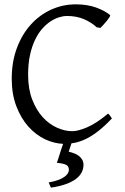

<svg xmlns="http://www.w3.org/2000/svg" viewBox="-20 -650 576 887"><path d="M365.7 111.8Q365.7 129.9 357.2 146.5Q348.6 163.1 330.6 176.8Q312.5 190.4 283.9 200.7Q255.4 210.9 215.3 216.8L204.6 192.9Q230 188.5 247.8 181.9Q265.6 175.3 276.9 167.5Q288.1 159.7 293.2 151.1Q298.3 142.6 298.3 134.8Q298.3 118.2 285.6 111.6Q272.9 105 242.7 102.1Q245.1 95.2 250.5 79.1Q254.9 65.4 262.7 40.5Q266.6 29.3 271.5 14.6Q230 12.7 189.5 -5.9Q146 -26.4 111.3 -64.9Q76.7 -103.5 55.4 -159.4Q34.2 -215.3 34.2 -286.1Q34.2 -364.3 57.9 -427.7Q81.5 -491.2 122.1 -536.1Q162.6 -581.1 216.3 -605.5Q270 -629.9 330.1 -629.9Q382.8 -629.9 422.6 -615.7Q462.4 -601.6 487.8 -581.1Q490.7 -578.6 486.3 -571.3Q481.9 -564 474.4 -554.7Q466.8 -545.4 458.3 -536.1Q449.7 -526.9 443.8 -521L426.8 -523.9Q401.9 -546.9 367.7 -561.5Q333.5 -576.2 289.1 -576.2Q272.5 -576.2 252.7 -570.1Q232.9 -564 212.9 -550.8Q192.9 -537.6 174.3 -516.4Q155.8 -495.1 141.4 -464.8Q127 -434.6 118.4 -394.8Q109.9 -355 109.9 -304.2Q109.9 -239.3 128.7 -190.4Q147.5 -141.6 177 -109.1Q206.5 -76.7 242.9 -60.3Q279.3 -43.9 314 -43.9Q340.3 -43.9 382.8 -62Q425.3 -80.1 479 -125Q481.4 -124 484.1 -120.8Q486.8 -117.7 489.3 -114.3Q491.7 -110.8 493.7 -107.7Q495.6 -104.5 497.1 -103Q465.8 -69.8 437.3 -47.1Q408.7 -24.4 382.1 -10.7Q355.5 2.9 329.6 8.8Q319.8 10.7 310.1 12.2L297.4 50.8Q310.1 53.7 322.5 58.3Q335 63 344.5 70.3Q354 77.6 359.9 87.9Q365.7 98.1 365.7 111.8Z"/></svg>

Font: Gentium Plus APac
Style: Regular
Weight: 400
Designer: J. Victor Gaultney, Annie Olsen, Iska Routamaa, Becca Hirsbrunner
Foundry: SIL International
Version: Version 5.000